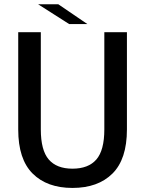

<svg xmlns="http://www.w3.org/2000/svg" viewBox="-20 -892 697 922"><path d="M589.5 -270Q589.5 -127.5 520 -58.5Q450.5 10.5 328 10.5Q206 10.5 136.8 -58.5Q67.5 -127.5 67.5 -270V-737.5H176V-270.5Q176 -170.5 214 -126.2Q252 -82 328 -82Q404.5 -82 442.8 -126.2Q481 -170.5 481 -270.5V-737.5H589.5ZM399.5 -776.5H312L163 -871.5H260Z"/></svg>

Font: Epilogue Medium
Style: Regular
Weight: 500
Designer: Tyler Finck
Foundry: Etcetera Type Co
Version: Version 2.111; ttfautohint (v1.8.3)